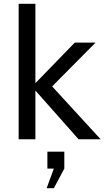

<svg xmlns="http://www.w3.org/2000/svg" viewBox="-20 -732 549 1009"><path d="M393 0 168 -254H166V0H78V-712H166V-297H168L373 -508H482L254 -278L509 0ZM263 257H225L263 154H229V65H318V154Z"/></svg>

Font: CST
Style: Regular
Weight: 400
Version: Version 1.00